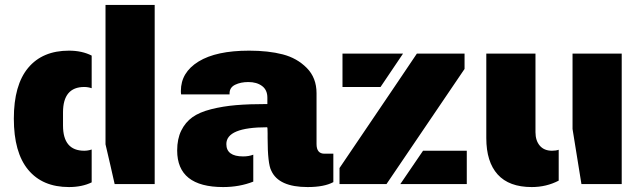

<svg xmlns="http://www.w3.org/2000/svg" viewBox="-20 -745 2597 777"><path d="M407 -725H606V0H444L427 -75L407 -161ZM321 -393Q336 -393 351 -388V-520Q312 -540 259 -540Q152 -540 94 -470.5Q36 -401 36 -265Q36 -128 94 -58Q152 12 259 12Q312 12 351 -7V-140Q336 -135 321 -135Q235 -135 235 -237V-290Q235 -393 321 -393Z M1061 -230Q896 -230 896 -162Q896 -112 964 -112Q987 -112 1005 -119V-10Q949 12 883 12Q697 12 697 -136Q697 -183 713.5 -216.5Q730 -250 758.5 -270.5Q787 -291 834.5 -303Q882 -315 935 -319.5Q988 -324 1062 -324V-350Q1062 -381 1040.5 -397Q1019 -413 985 -413Q954 -413 931.5 -402Q909 -391 909 -367V-363H713Q712 -368 712 -377Q712 -452 783.5 -496Q855 -540 988 -540Q1066 -540 1124 -525Q1182 -510 1221.5 -470Q1261 -430 1261 -368V-162Q1261 -123 1293 -123H1329V-8Q1292 12 1225 12Q1108 12 1078 -54Q1063 -82 1063 -187Q1063 -189 1063 -192.5Q1063 -196 1063 -199.5Q1063 -203 1063 -205Q1063 -218 1062.5 -224Q1062 -230 1061 -230Z M1520 -393H1366V-528H1611ZM1354 -65 1576 -393 1667 -528H1860V-466L1544 0H1354ZM1692 -135H1869V0H1600Z M2241 -14Q2191 12 2132 12Q2040 12 1994 -39Q1948 -90 1948 -186V-528H2147V-210Q2147 -176 2164.5 -155.5Q2182 -135 2214 -135Q2230 -135 2241 -139ZM2297 -528H2496V0H2333L2297 -223Z"/></svg>

Font: Archicoco
Style: Regular
Weight: 400
Designer: Hector Gatti
Foundry: Hector Gatti
Version: 1.002